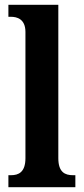

<svg xmlns="http://www.w3.org/2000/svg" viewBox="-20 -780 349 800"><path d="M15 0H294V-50H284C251 -50 223 -62 223 -121V-760H15V-710H26C49 -710 86 -702 86 -647V-121C86 -62 57 -50 26 -50H15Z"/></svg>

Font: Noto Serif Armenian Condensed
Style: Bold
Weight: 700
Width: 3
Designer: Monotype Design Team
Foundry: Monotype Imaging Inc.
Version: Version 2.008